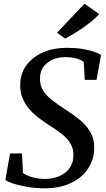

<svg xmlns="http://www.w3.org/2000/svg" viewBox="-20 -1011 576 1042"><path d="M222 11Q174 11 129.5 3.5Q85 -4 52.8 -14.5Q20.5 -25 9 -34L34.5 -178H99.5L104.5 -72Q123.5 -58 155.8 -49Q188 -40 222.5 -40Q254.5 -40 282.2 -48Q310 -56 331.2 -71.8Q352.5 -87.5 365 -111Q377.5 -134.5 378.5 -166Q379.5 -202 363.5 -230Q347.5 -258 318.5 -281.2Q289.5 -304.5 251.5 -328.5Q222 -347 193.2 -368.8Q164.5 -390.5 141.2 -416.5Q118 -442.5 104 -474.8Q90 -507 89.5 -546.5Q89.5 -611 123.2 -656.8Q157 -702.5 214.2 -727Q271.5 -751.5 341 -751.5Q390 -751.5 426.8 -745.5Q463.5 -739.5 489 -730.8Q514.5 -722 528.5 -713L504 -577.5H440L434.5 -675Q419.5 -687 393.5 -694Q367.5 -701 332.5 -701Q297 -701 266.2 -687.8Q235.5 -674.5 216.2 -648.8Q197 -623 197 -585.5Q196.5 -546.5 215 -518Q233.5 -489.5 265 -465.5Q296.5 -441.5 335.5 -416.5Q374 -391.5 409.8 -363.2Q445.5 -335 468.2 -298Q491 -261 491.5 -211Q491.5 -147 458.5 -96.8Q425.5 -46.5 365 -17.8Q304.5 11 222 11ZM334 -801.5 289.5 -833.5 439 -991 518 -934.5Q494 -908 460.8 -882.5Q427.5 -857 393.8 -836.2Q360 -815.5 334 -801.5Z"/></svg>

Font: Merriweather 28pt Medium
Style: Italic
Weight: 500
Italic angle: -7.8°
Version: Version 2.101